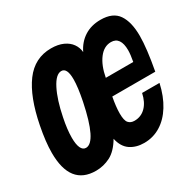

<svg xmlns="http://www.w3.org/2000/svg" viewBox="-129 -695 857 845"><g transform="rotate(-30 300.0 -273.0)"><path d="M0.5 -156Q0.5 -211.5 15.5 -287.5Q41 -418 92.2 -487.2Q143.5 -556.5 227 -556.5Q262.5 -556.5 287.8 -545Q313 -533.5 326.5 -514.2Q340 -495 342 -471.5Q361.5 -512 396.2 -534.2Q431 -556.5 478.5 -556.5Q541 -556.5 567.2 -518Q593.5 -479.5 593.5 -408.5Q593.5 -346 573.5 -238H355Q346 -190 346 -157Q346 -121 356.8 -108.8Q367.5 -96.5 387 -96.5Q420.5 -96.5 444 -120Q467.5 -143.5 476.5 -186H565Q551.5 -125 524.2 -81Q497 -37 459 -13.8Q421 9.5 375.5 9.5Q334.5 9.5 305.5 -10.2Q276.5 -30 267 -74Q238.5 -26 203.8 -8.2Q169 9.5 130.5 9.5Q0.5 9.5 0.5 -156ZM232 -282.5Q245.5 -349 245.5 -389Q245.5 -447.5 216.5 -447.5Q188.5 -447.5 163 -397.5Q137.5 -347.5 121.5 -267Q110 -211.5 110 -169.5Q110 -136 118.2 -118Q126.5 -100 142.5 -100Q194.5 -100 232 -282.5ZM517.5 -380Q517.5 -413.5 505.5 -431Q493.5 -448.5 469.5 -448.5Q433.5 -448.5 407.8 -414.5Q382 -380.5 371.5 -323.5H511Q517.5 -358.5 517.5 -380Z"/></g></svg>

Font: JuliaMono ExtraBoldItalic
Style: Regular
Weight: 800
Italic angle: -9°
Monospace: yes
Designer: cormullion
Foundry: corm
Version: Version 0.049; ttfautohint (v1.8.4)